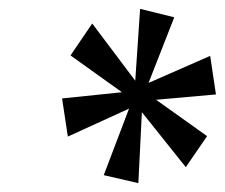

<svg xmlns="http://www.w3.org/2000/svg" viewBox="-20 -785 507 433"><path d="M292 -372 300 -532 399 -408 447 -478 332 -560 467 -572 454 -659 315 -598 373 -746 296 -765 285 -603 188 -732 139 -660 255 -577 120 -563 133 -477 271 -540 214 -390Z"/></svg>

Font: Noto Serif Tamil ExtraCondensed Medium
Style: Italic
Weight: 500
Width: 2
Italic angle: -12°
Designer: Indian Type Foundry, Tom Grace, and the Monotype Design Team
Foundry: Monotype Imaging Inc.
Version: Version 2.003